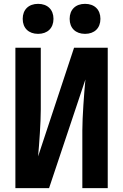

<svg xmlns="http://www.w3.org/2000/svg" viewBox="-20 -978 640 998"><path d="M422 -802C471 -802 502 -832 502 -880C502 -928 471 -958 422 -958C373 -958 342 -928 342 -880C342 -832 373 -802 422 -802ZM178 -802C227 -802 258 -832 258 -880C258 -928 227 -958 178 -958C129 -958 98 -928 98 -880C98 -832 129 -802 178 -802ZM60 0H235L424 -565C417 -492 408 -369 408 -300V0H540V-730H365L178 -165C184 -230 192 -341 192 -410V-730H60Z"/></svg>

Font: JetBrains Mono ExtraBold
Style: Regular
Weight: 800
Monospace: yes
Designer: Philipp Nurullin, Konstantin Bulenkov
Foundry: JetBrains
Version: Version 2.305